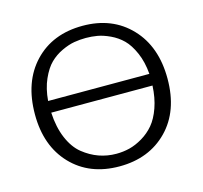

<svg xmlns="http://www.w3.org/2000/svg" viewBox="-102 -807 983 931"><g transform="rotate(-15 389.0 -341.5)"><path d="M55.2 -337.9Q55.2 -501 146.5 -597.4Q237.8 -693.8 389.2 -693.8Q538.1 -693.8 629.6 -597.4Q721.2 -501 721.2 -339.8Q721.2 -177.7 628.7 -83.3Q536.1 11.2 387.2 11.2Q237.3 11.2 146.2 -84.2Q55.2 -179.7 55.2 -337.9ZM133.8 -326.2Q137.7 -252 161.4 -196.5Q185.1 -141.1 222.4 -111.1Q259.8 -81.1 301.3 -66.4Q342.8 -51.8 388.2 -51.8Q422.4 -51.8 454.6 -59.8Q486.8 -67.9 520.5 -87.9Q554.2 -107.9 579.6 -137.9Q605 -168 622.1 -216.6Q639.2 -265.1 642.1 -326.2ZM133.8 -384.8H642.1Q637.2 -445.8 616.7 -492.4Q596.2 -539.1 570.1 -564.9Q543.9 -590.8 509.5 -606.9Q475.1 -623 446.5 -627.9Q418 -632.8 389.2 -632.8Q359.4 -632.8 330.6 -627.9Q301.8 -623 267.3 -606.9Q232.9 -590.8 206.5 -564.9Q180.2 -539.1 159.4 -492.4Q138.7 -445.8 133.8 -384.8Z"/></g></svg>

Font: CMU Concrete
Style: Roman
Weight: 500
Version: Version 0.7.0